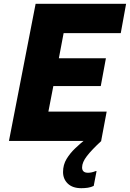

<svg xmlns="http://www.w3.org/2000/svg" viewBox="-20 -740 682 1008"><path d="M27 0 167 -720H642L614 -566H314L289 -434H536L509 -288H260L234 -154H540L511 0ZM472 236Q458 243 441.5 245.5Q425 248 407 248Q361 248 336 224Q311 200 311 163Q311 125 329.5 94.5Q348 64 375 38.5Q402 13 428 -8L512 0Q462 46 436.5 79Q411 112 411 139Q411 167 442 167Q461 167 483 158H487Z"/></svg>

Font: Kufam
Style: Bold Italic
Weight: 700
Italic angle: -11°
Designer: Artur Schmal
Foundry: Original Type
Version: Version 1.301; ttfautohint (v1.8.3)